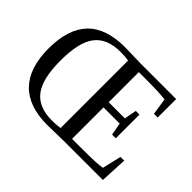

<svg xmlns="http://www.w3.org/2000/svg" viewBox="-132 -904 1153 1153"><g transform="rotate(45 444.5 -327.5)"><path d="M496.1 0 360.8 2.9Q202.1 2.9 121.6 -80.3Q41 -163.6 41 -328.1Q41 -493.7 120.1 -575.9Q199.2 -658.2 360.8 -658.2L494.1 -654.8H797.9V-498H766.1L750 -604Q695.3 -610.8 591.8 -610.8H524.9V-355H662.1L676.8 -433.1H708V-231.9H676.8L662.1 -311H524.9V-43.9H613.8Q739.7 -43.9 778.8 -51.8L807.1 -172.9H838.9L830.1 0ZM360.8 -36.1Q398.9 -36.1 430.2 -41V-613.8Q405.8 -619.1 360.8 -619.1Q248 -619.1 195.6 -551.5Q143.1 -483.9 143.1 -328.1Q143.1 -171.9 195.6 -104Q248 -36.1 360.8 -36.1Z"/></g></svg>

Font: Tinos
Style: Regular
Weight: 400
Designer: Steve Matteson
Foundry: Monotype Imaging Inc.
Version: Version 1.23